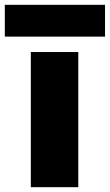

<svg xmlns="http://www.w3.org/2000/svg" viewBox="-53 -777 456 797"><path d="M75 0H272V-561H75ZM-33 -625H383V-757H-33Z"/></svg>

Font: SVN-Poppins ExtraBold
Style: Regular
Weight: 800
Designer: Ninad Kale (Devanagari), Jonny Pinhorn (Latin)
Foundry: Indian Type Foundry
Version: Version 3.002 2017; ttfautohint (v1.8.3)